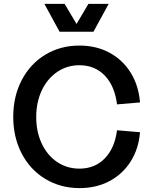

<svg xmlns="http://www.w3.org/2000/svg" viewBox="-20 -950 797 986"><path d="M48 -350Q48 -455 91.5 -538.5Q135 -622 212.5 -669Q290 -716 388 -716Q474 -716 542 -679.5Q610 -643 651 -577Q692 -511 699 -424L581 -414Q569 -509 518 -562Q467 -615 388 -615Q324 -615 273.5 -580.5Q223 -546 194.5 -485.5Q166 -425 166 -349Q166 -273 194.5 -212.5Q223 -152 273.5 -118Q324 -84 388 -84Q467 -84 518 -136.5Q569 -189 581 -281L699 -271Q692 -185 650.5 -120Q609 -55 541.5 -19.5Q474 16 389 16Q291 16 213 -31Q135 -78 91.5 -161.5Q48 -245 48 -350ZM373 -827 434 -930H538L460 -787H286L208 -930H312Z"/></svg>

Font: MedMera Sans Semibold
Style: Regular
Weight: 600
Designer: Kasper Nordkvist
Foundry: UNCUT.wtf
Version: Version 1.300